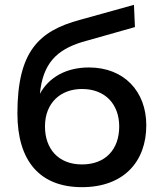

<svg xmlns="http://www.w3.org/2000/svg" viewBox="-20 -764 658 794"><path d="M319 10C491 10 585 -95 585 -246C585 -386 493 -485 348 -485C253 -485 182 -444 145 -376C157 -502 215 -558 319 -590L538 -652L534 -744L311 -682C140 -636 52 -551 52 -295C52 -99 144 10 319 10ZM319 -84C221 -84 166 -149 166 -241C166 -339 231 -396 319 -396C416 -396 473 -332 473 -241C473 -146 416 -84 319 -84Z"/></svg>

Font: FIGSv2-sans-serif SemiBold
Style: Regular
Weight: 600
Designer: Matt McInerney, Pablo Impallari, Rodrigo Fuenzalida,Mirko Velimirovic
Foundry: Matt McInerney, Pablo Impallari, Rodrigo Fuenzalida
Version: Version 4.021;hotconv 1.0.109;makeotfexe 2.5.65596